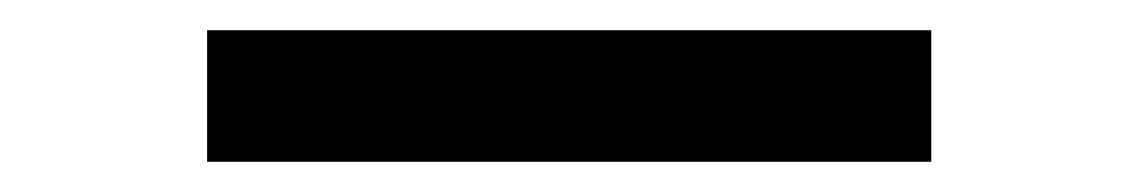

<svg xmlns="http://www.w3.org/2000/svg" viewBox="-20 -20 753 127"><path d="M596 87V0H117V87Z"/></svg>

Font: Be Vietnam Pro Medium
Style: Regular
Weight: 500
Designer: Lam Bao, Tony Le, Vietanh Nguyen
Foundry: Yellow Type Foundry
Version: Version 1.002